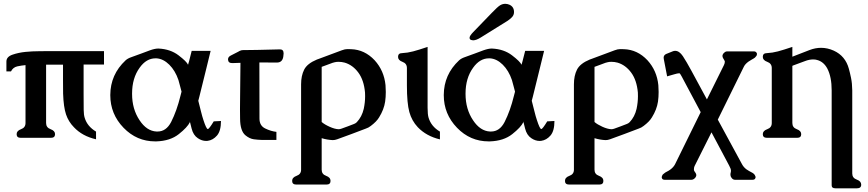

<svg xmlns="http://www.w3.org/2000/svg" viewBox="-20 -726 4632 1025"><path d="M226.1 -69.3Q226.1 -44.9 250 -36.4Q273.9 -27.8 273.9 -9.8Q273.9 9.8 251.5 9.8H90.8Q68.8 9.8 68.8 -9.8Q68.8 -27.8 92.5 -36.4Q116.2 -44.9 116.2 -69.3V-378.4Q94.7 -376.5 71.8 -371.6Q49.3 -366.2 38.6 -344.7H14.2V-397.5Q14.2 -422.9 46.6 -434.1Q79.1 -445.3 116.5 -449Q153.8 -452.6 189 -452.6Q223.6 -452.6 237.8 -453.1H535.2V-381.3H426.3V-223.1Q426.3 -166 426.8 -139.2Q427.2 -112.3 432.1 -97.2Q445.8 -51.3 492.7 -23.4V17.6Q419.4 1 374.5 -46.9Q345.7 -76.2 332.5 -115.2Q319.3 -154.3 316.9 -226.1Q316.4 -234.4 316.4 -295.4V-380.9H226.1Z M826.2 -466.8Q889.6 -463.9 933.1 -430.7Q976.6 -397.5 983.9 -380.4L989.3 -398.9Q995.1 -423.3 1003.4 -454.6H1104.5Q1090.8 -398.9 1080.6 -356.7Q1070.3 -314.5 1044.4 -210.4Q1040 -193.8 1038.6 -188Q1046.4 -157.7 1053 -130.9Q1059.6 -104 1065.9 -85.4Q1081.5 -37.1 1089.4 -37.1Q1096.2 -37.1 1121.1 -78.1L1159.7 -80.1Q1159.7 -26.9 1138.4 -2.4Q1117.2 22 1088.9 25.9Q1084.5 26.4 1080.6 26.4Q1057.6 26.4 1036.1 11.7Q1011.7 -4.4 1002.9 -40Q999.5 -54.7 995.1 -71.3L992.2 -80.1Q992.2 -79.6 993.7 -73.7Q980.5 -46.4 934.6 -10Q888.7 26.4 814.9 28.8H808.1Q710 28.8 639.6 -43.9Q568.8 -117.2 568.8 -217.8V-219.2Q569.3 -328.1 650.4 -403.8Q661.6 -414.1 680.7 -420.7Q699.7 -427.2 734.9 -440.4Q755.4 -448.2 780.8 -457.5Q807.1 -466.8 824.2 -466.8ZM949.2 -236.8Q944.8 -251.5 940.9 -268.1Q937 -284.7 932.6 -298.8Q915.5 -349.1 883.8 -380.6Q852.1 -412.1 815.4 -414.6H810.1Q761.2 -414.6 725.6 -364.7Q685.1 -309.1 685.1 -226.6V-224.6Q685.1 -143.6 725.1 -84Q763.2 -26.4 815.4 -23.9H821.3Q867.2 -23.9 893.6 -74.7Q923.8 -134.3 943.4 -214.4Q947.3 -231 949.2 -236.8Z M1364.7 -392.6 1365.2 -92.8Q1365.2 -55.2 1395.5 -40.3Q1425.8 -25.4 1455.6 -22V21H1377.4Q1357.9 20.5 1335.2 17.6Q1312.5 14.6 1290 -3.9Q1262.2 -27.3 1261.7 -92.3Q1261.2 -118.7 1261.2 -142.1Q1261.2 -173.3 1261.7 -199.7L1263.7 -390.6Q1240.2 -390.1 1222.2 -389.2H1219.2Q1198.2 -389.2 1197.3 -408.2V-409.2Q1197.3 -422.4 1212.4 -429.7Q1221.7 -433.6 1251.5 -449.7Q1256.8 -452.6 1259.3 -454.1Q1268.6 -458.5 1275.9 -458.5L1353.5 -459.5L1474.6 -462.4H1475.1Q1494.1 -462.4 1494.1 -440.4Q1494.1 -433.6 1492.2 -422.4Q1486.8 -392.1 1458.5 -392.1Z M1697.3 180.2Q1697.3 204.1 1720.9 212.6Q1744.6 221.2 1744.6 239.7Q1744.6 259.3 1722.7 259.3H1562Q1539.6 259.3 1539.6 239.7Q1539.6 221.2 1563.5 212.6Q1587.4 204.1 1587.4 180.2V-275.9Q1587.4 -321.8 1603.8 -354.2Q1620.1 -386.7 1671.9 -408.2L1680.2 -411.1L1804.7 -457.5Q1821.3 -463.9 1834.5 -463.9Q1847.2 -463.9 1855 -463.4Q1926.8 -460.9 1980 -404.3Q2030.3 -349.1 2038.1 -271.5Q2039.6 -252.9 2039.6 -234.9Q2039.6 -208 2036.1 -183.6Q2029.8 -141.1 2003.9 -99.6Q1990.7 -77.1 1959.5 -53.7Q1947.3 -43.9 1932.1 -39.1Q1894 -24.4 1856 -10.3Q1817.9 3.9 1779.8 17.6Q1767.6 22 1756.3 22Q1726.1 20.5 1697.3 11.7ZM1697.3 -369.1V-74.7Q1712.4 -61.5 1739.5 -49.3Q1766.6 -37.1 1787.1 -36.1Q1794.4 -36.1 1802.7 -39.1Q1819.3 -44.9 1836.2 -51.3Q1853 -57.6 1870.6 -64.5Q1878.4 -67.4 1884.8 -73.7Q1912.1 -102.5 1921.9 -145Q1929.2 -179.2 1929.2 -212.4Q1929.2 -222.7 1928.7 -231.9Q1922.9 -297.9 1893.1 -338.4Q1863.3 -378.9 1820.3 -391.6Q1804.2 -396 1787.1 -396Q1781.7 -396 1776.9 -395.5Q1768.6 -394.5 1755.4 -390.6Q1745.6 -386.7 1725.3 -379.4Q1705.1 -372.1 1697.3 -369.1Z M2262.7 -150.4Q2262.7 -114.7 2268.1 -97.2Q2282.2 -50.8 2328.6 -23.4V18.1Q2256.3 1 2210.4 -46.9Q2178.2 -81.1 2165.3 -127.9Q2152.3 -174.8 2152.3 -270V-362.8Q2152.3 -387.2 2128.7 -395.8Q2105 -404.3 2105 -422.4Q2105 -442.4 2126.5 -442.4Q2155.8 -443.8 2185.5 -451.7Q2215.3 -459.5 2262.7 -475.6Z M2545.9 -525.4Q2522 -510.7 2505.9 -510.7Q2501 -510.7 2499.5 -511.7Q2486.8 -513.2 2486.8 -524.4Q2486.8 -534.7 2506.3 -554.7L2563 -613.3Q2574.7 -625 2605.7 -657.5Q2636.7 -689.9 2649.9 -697.8Q2663.1 -705.6 2677.2 -705.6Q2688 -705.6 2698.7 -701.2Q2724.1 -690.4 2724.1 -661.6Q2724.1 -645 2712.2 -633.3Q2700.2 -621.6 2689.5 -614.7ZM2606.4 -466.8Q2669.9 -463.9 2713.4 -430.7Q2756.8 -397.5 2764.2 -380.4L2769.5 -398.9Q2775.4 -423.3 2783.7 -454.6H2884.8Q2871.1 -398.9 2860.8 -356.7Q2850.6 -314.5 2824.7 -210.4Q2820.3 -193.8 2818.8 -188Q2826.7 -157.7 2833.3 -130.9Q2839.8 -104 2846.2 -85.4Q2861.8 -37.1 2869.6 -37.1Q2876.5 -37.1 2901.4 -78.1L2939.9 -80.1Q2939.9 -26.9 2918.7 -2.4Q2897.5 22 2869.1 25.9Q2864.7 26.4 2860.8 26.4Q2837.9 26.4 2816.4 11.7Q2792 -4.4 2783.2 -40Q2779.8 -54.7 2775.4 -71.3L2772.5 -80.1Q2772.5 -79.6 2773.9 -73.7Q2760.7 -46.4 2714.8 -10Q2668.9 26.4 2595.2 28.8H2588.4Q2490.2 28.8 2419.9 -43.9Q2349.1 -117.2 2349.1 -217.8V-219.2Q2349.6 -328.1 2430.7 -403.8Q2441.9 -414.1 2460.9 -420.7Q2480 -427.2 2515.1 -440.4Q2535.6 -448.2 2561 -457.5Q2587.4 -466.8 2604.5 -466.8ZM2729.5 -236.8Q2725.1 -251.5 2721.2 -268.1Q2717.3 -284.7 2712.9 -298.8Q2695.8 -349.1 2664.1 -380.6Q2632.3 -412.1 2595.7 -414.6H2590.3Q2541.5 -414.6 2505.9 -364.7Q2465.3 -309.1 2465.3 -226.6V-224.6Q2465.3 -143.6 2505.4 -84Q2543.5 -26.4 2595.7 -23.9H2601.6Q2647.5 -23.9 2673.8 -74.7Q2704.1 -134.3 2723.6 -214.4Q2727.5 -231 2729.5 -236.8Z M3153.8 180.2Q3153.8 204.1 3177.5 212.6Q3201.2 221.2 3201.2 239.7Q3201.2 259.3 3179.2 259.3H3018.6Q2996.1 259.3 2996.1 239.7Q2996.1 221.2 3020 212.6Q3043.9 204.1 3043.9 180.2V-275.9Q3043.9 -321.8 3060.3 -354.2Q3076.7 -386.7 3128.4 -408.2L3136.7 -411.1L3261.2 -457.5Q3277.8 -463.9 3291 -463.9Q3303.7 -463.9 3311.5 -463.4Q3383.3 -460.9 3436.5 -404.3Q3486.8 -349.1 3494.6 -271.5Q3496.1 -252.9 3496.1 -234.9Q3496.1 -208 3492.7 -183.6Q3486.3 -141.1 3460.4 -99.6Q3447.3 -77.1 3416 -53.7Q3403.8 -43.9 3388.7 -39.1Q3350.6 -24.4 3312.5 -10.3Q3274.4 3.9 3236.3 17.6Q3224.1 22 3212.9 22Q3182.6 20.5 3153.8 11.7ZM3153.8 -369.1V-74.7Q3168.9 -61.5 3196 -49.3Q3223.1 -37.1 3243.7 -36.1Q3251 -36.1 3259.3 -39.1Q3275.9 -44.9 3292.7 -51.3Q3309.6 -57.6 3327.1 -64.5Q3335 -67.4 3341.3 -73.7Q3368.7 -102.5 3378.4 -145Q3385.7 -179.2 3385.7 -212.4Q3385.7 -222.7 3385.3 -231.9Q3379.4 -297.9 3349.6 -338.4Q3319.8 -378.9 3276.9 -391.6Q3260.7 -396 3243.7 -396Q3238.3 -396 3233.4 -395.5Q3225.1 -394.5 3211.9 -390.6Q3202.1 -386.7 3181.9 -379.4Q3161.6 -372.1 3153.8 -369.1Z M3844.7 -378.4Q3849.6 -388.2 3849.6 -397V-397.9Q3849.1 -401.4 3840.3 -415.5Q3836.9 -421.4 3836.9 -427.2Q3836.9 -431.2 3838.9 -435.5Q3842.8 -442.9 3847.7 -445.8Q3853.5 -451.7 3863.3 -451.7H4004.9Q4017.1 -451.7 4021 -439.9V-437.5Q4021 -433.1 4018.6 -428.2Q4014.2 -421.9 4010.3 -418.5Q4002.4 -412.6 3993.4 -408Q3984.4 -403.3 3975.6 -397Q3957.5 -383.8 3950.7 -369.1L3812 -87.4L3941.4 150.9Q3949.7 166.5 3964.4 177.7Q3971.2 182.6 3978.3 186.5Q3985.4 190.4 3991.7 193.8Q4005.9 200.7 4010.3 210Q4011.7 212.4 4013.7 217.8Q4013.7 224.1 4012.2 225.6Q4009.3 233.9 3996.6 233.9H3903.8Q3890.1 233.9 3881.8 217.3Q3881.3 215.8 3880.4 213.4Q3879.4 210 3879.4 205.6Q3879.4 199.7 3880.9 195.6Q3882.3 191.4 3882.3 187Q3882.3 180.2 3880.4 174.8Q3877.4 166.5 3873 158.7L3778.3 -19.5L3688 160.6Q3684.6 168 3684.6 176.8V180.7Q3684.6 186 3693.4 197.3Q3697.3 203.1 3697.3 209Q3697.3 213.4 3694.3 218.8Q3691.9 223.6 3685.1 229Q3678.7 233.9 3670.9 233.9H3528.8Q3514.6 233.9 3512.7 221.7Q3512.7 216.3 3515.1 211.4Q3516.6 205.6 3524.4 200.7Q3530.8 194.8 3540 190.4Q3549.3 186 3558.6 179.2Q3575.2 167 3583.5 151.4L3720.7 -127.4L3618.7 -318.8Q3610.4 -335 3606.4 -335Q3596.2 -334.5 3578.6 -329.1L3541.5 -318.4L3523.9 -409.7Q3522.9 -414.1 3522.9 -418Q3522.9 -431.2 3535.6 -437.5L3571.8 -452.1Q3577.6 -454.6 3584.5 -454.6Q3606.4 -454.6 3625.5 -426.3Q3645 -396.5 3669.9 -350.6L3753.9 -195.3Z M4210 -423.3 4302.2 -459Q4333 -470.7 4363.3 -470.7Q4397.9 -470.7 4431.2 -455.6Q4493.2 -427.2 4511.7 -358.9Q4517.6 -337.9 4523.4 -309.6Q4529.3 -281.2 4529.8 -243.7V200.2Q4529.8 224.1 4553.7 232.7Q4577.6 241.2 4577.6 259.8Q4577.6 279.3 4555.2 279.3H4439.9Q4419.9 279.3 4419.9 263.7V-243.7Q4419.9 -314.9 4397 -359.4Q4377.4 -396.5 4342.3 -405.8Q4333 -408.7 4321.3 -408.7Q4311.5 -408.7 4300.8 -406.7Q4288.6 -404.3 4277.1 -399.7Q4265.6 -395 4252.4 -390.6L4214.4 -376.5L4210 -374.5V-69.3Q4210 -44.9 4233.6 -36.4Q4257.3 -27.8 4257.3 -9.8Q4257.3 9.8 4235.4 9.8H4074.7Q4052.2 9.8 4052.2 -9.8Q4052.2 -27.8 4076.2 -36.4Q4100.1 -44.9 4100.1 -69.3V-362.8Q4100.1 -387.2 4076.2 -395.8Q4052.2 -404.3 4052.2 -422.4Q4052.2 -442.4 4074.2 -442.4Q4103.5 -443.8 4133.1 -451.7Q4162.6 -459.5 4210 -475.6Z"/></svg>

Font: Caudex
Style: Bold
Weight: 700
Version: Version 1.01